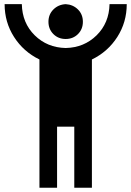

<svg xmlns="http://www.w3.org/2000/svg" viewBox="-20 -804 626 915"><path d="M2 -784.2H84C85.3 -724.3 105.8 -674.8 145.5 -635.7C185.2 -596.7 234.4 -576.5 293 -575.2C351.6 -576.5 400.7 -596.7 440.4 -635.7C480.1 -674.8 500.7 -724.3 502 -784.2H584C584 -726.9 569 -674.8 539.1 -627.9C509.1 -581.1 468.8 -545.2 418 -520.5V90.8H334V-200.2H252V90.8H168V-520.5C117.2 -545.2 76.8 -581.1 46.9 -627.9C16.9 -674.8 2 -726.9 2 -784.2ZM293 -784.2C316.4 -782.9 335.9 -774.4 351.6 -758.8C367.2 -743.2 375 -723.6 375 -700.2C375 -676.8 367.2 -657.2 351.6 -641.6C335.9 -626 316.4 -618.2 293 -618.2C269.5 -618.2 250 -626 234.4 -641.6C218.8 -657.2 210.9 -676.8 210.9 -700.2C210.9 -723.6 218.8 -743.2 234.4 -758.8C250 -774.4 269.5 -782.9 293 -784.2Z"/></svg>

Font: CaskaydiaCove Nerd Font
Style: Regular
Weight: 400
Designer: Aaron Bell
Foundry: Saja Typeworks
Version: Version 2111.1;Nerd Fonts 2.3.3